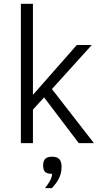

<svg xmlns="http://www.w3.org/2000/svg" viewBox="-20 -747 539 1002"><path d="M391.1 0 210 -238.8 151.9 -174.8V0H88.9V-727.1H151.9V-252L380.9 -512.2H459L251 -282.2L470.2 0ZM214.8 234.9Q228.5 217.8 239.7 198.7Q251 179.7 252 160.2Q227.1 160.2 216.1 150.9Q205.1 141.6 205.1 116.2Q205.1 93.3 215.8 82Q226.6 70.8 252.9 70.8Q277.8 70.8 289.6 83.7Q301.3 96.7 301.3 123Q301.3 141.6 297.4 157Q293.5 172.4 286.6 185.8Q279.8 199.2 270.8 211.2Q261.7 223.1 251 234.9Z"/></svg>

Font: Clear Sans Light
Style: Regular
Weight: 300
Foundry: Intel Corporation
Version: Version 1.00